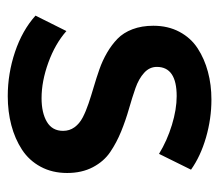

<svg xmlns="http://www.w3.org/2000/svg" viewBox="-56 -522 581 510"><g transform="rotate(90 235.0 -266.5)"><path d="M21 -69.8 62 -151.9Q95.7 -122.1 145.5 -104Q195.3 -85.9 240.2 -85.9Q279.3 -85.9 303.2 -100.1Q327.1 -114.3 327.1 -143.1Q327.1 -160.2 317.6 -173.3Q308.1 -186.5 291.7 -195.1Q275.4 -203.6 254.4 -210.7Q233.4 -217.8 210.2 -224.6Q187 -231.4 163.8 -239.5Q140.6 -247.6 119.6 -259.8Q98.6 -272 82.5 -287.6Q66.4 -303.2 57.1 -327.6Q47.9 -352.1 47.9 -382.8Q47.9 -421.9 64 -452.1Q80.1 -482.4 107.9 -500.5Q135.7 -518.6 170.2 -527.8Q204.6 -537.1 244.1 -537.1Q294.9 -537.1 344.7 -522.7Q394.5 -508.3 430.2 -482.9L388.2 -397.9Q353 -419.4 311.5 -432.1Q270 -444.8 234.9 -444.8Q157.2 -444.8 157.2 -392.1Q157.2 -372.6 172.9 -358.4Q188.5 -344.2 213.4 -335.4Q238.3 -326.7 268.3 -318.1Q298.3 -309.6 328.4 -297.4Q358.4 -285.2 383.3 -268.3Q408.2 -251.5 423.6 -222.2Q439 -192.9 439 -153.8Q439 -114.3 422.4 -83.5Q405.8 -52.7 377 -33.9Q348.1 -15.1 312 -5.6Q275.9 3.9 234.9 3.9Q174.8 3.9 117.4 -15.4Q60.1 -34.7 21 -69.8Z"/></g></svg>

Font: Trueno
Style: Regular
Weight: 400
Designer: Julieta Ulanovsky
Foundry: Julieta Ulanovsky
Version: Version 3.001b | FøM Fix